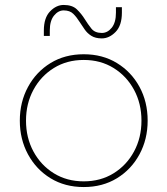

<svg xmlns="http://www.w3.org/2000/svg" viewBox="-20 -742 676 775"><path d="M318 13Q242 13 184 -22.5Q126 -58 93 -119Q60 -180 60 -255Q60 -330 93 -391Q126 -452 184 -487.5Q242 -523 318 -523Q394 -523 452 -487.5Q510 -452 543 -391.5Q576 -331 576 -255Q576 -180 543 -119Q510 -58 452 -22.5Q394 13 318 13ZM318 -10Q386 -10 438.5 -42.5Q491 -75 521 -130.5Q551 -186 551 -255Q551 -324 521 -379.5Q491 -435 438.5 -467.5Q386 -500 318 -500Q250 -500 197.5 -467.5Q145 -435 115 -379.5Q85 -324 85 -255Q85 -186 115 -130.5Q145 -75 197.5 -42.5Q250 -10 318 -10ZM391 -587Q365 -587 348.5 -597.5Q332 -608 321.5 -623.5Q311 -639 301 -654Q290 -672 276 -686Q262 -700 237 -700Q215 -700 198 -679Q181 -658 181 -619V-597H157V-619Q157 -670 182 -696Q207 -722 237 -722Q272 -722 290.5 -704Q309 -686 322 -665Q335 -644 349 -626.5Q363 -609 391 -609Q414 -609 431 -630Q448 -651 448 -691V-713H472V-691Q472 -639 446.5 -613Q421 -587 391 -587Z"/></svg>

Font: MuseoModerno Thin
Style: Regular
Weight: 100
Designer: Pablo Cosgaya, Héctor Gatti, Marcela Romero, and the Authors of The MuseoModerno Project.
Foundry: Omnibus-Type Team
Version: Version 1.003